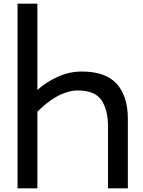

<svg xmlns="http://www.w3.org/2000/svg" viewBox="-20 -1020 775 1040"><path d="M75 -1000H182.5V-532.5Q227.5 -573.8 290.6 -603.1Q353.8 -632.5 423.8 -632.5Q552.5 -632.5 612.5 -565.6Q672.5 -498.8 672.5 -376.2V0H565V-336.2Q565 -425 529.4 -477.5Q493.8 -530 401.2 -530Q371.2 -530 340.6 -520Q310 -510 281.9 -493.8Q253.8 -477.5 228.8 -456.9Q203.8 -436.2 182.5 -415V0H75Z"/></svg>

Font: Abordage
Style: Regular
Weight: 400
Designer: Ange Degheest & Eugénie Bidaut
Foundry: Velvetyne Type Foundry
Version: Version 1.000;FEAKit 1.0